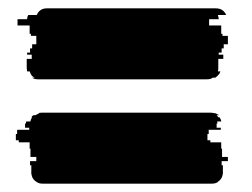

<svg xmlns="http://www.w3.org/2000/svg" viewBox="-20 -530 603 460"><path d="M513 -444H526V-424H516V-414H511V-404H504V-399H515V-389H503V-367Q503 -362 502 -359H508L506 -354Q504 -351 501.5 -348.5Q499 -346 496 -344H490Q485 -340 476 -340H71Q62 -340 57 -344H63Q56 -347 53 -354Q53 -355 51 -359H45Q45 -361 44.5 -363Q44 -365 44 -367V-389H56V-399H45V-404H52V-414H57V-424H67V-444H54V-449H51V-469H22V-484H45Q45 -490 48 -494H68Q75 -510 92 -510H497Q515 -510 522 -494H502Q504 -488 504 -484H481V-469H510V-449H513ZM512 -174V-154H526V-144H511V-134H514V-114Q512 -100 501 -94H502Q497 -90 487 -90H82Q73 -90 68 -94Q57 -100 55 -114V-134H52V-144H67V-154H53V-174H51V-189H25V-194H18V-209H21V-219H50V-224H40V-234H42Q42 -237 43 -239H53Q53 -243 57 -249H55Q57 -252 60 -254H65Q70 -257 75 -259H72Q75 -260 80 -260H485Q490 -260 492 -259H495Q500 -257 505 -254H499Q502 -251 503 -249H506Q510 -243 510 -239H500Q501 -237 501 -234H499V-224H509V-219H480V-209H477V-194H484V-189H510V-174Z"/></svg>

Font: Rubik Glitch
Style: Regular
Weight: 400
Designer: Hubert and Fischer, NaN
Foundry: Hubert and Fischer, NaN
Version: Version 2.200